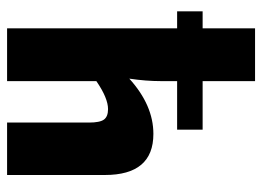

<svg xmlns="http://www.w3.org/2000/svg" viewBox="-119 -621 740 542"><g transform="rotate(90 251.0 -350.0)"><path d="M358 -413Q474 -413 474 -276V0H326V-231Q326 -262 317.5 -273.5Q309 -285 288 -285Q257 -285 209 -252V0H60V-480H12V-552H60V-700H209V-552H346V-480H209V-435Q209 -392 202 -345Q277 -413 358 -413Z"/></g></svg>

Font: exo2condensed_b
Style: Bold
Weight: 700
Width: 3
Designer: Natanael Gama
Version: Version 1.001;PS 001.001;hotconv 1.0.70;makeotf.lib2.5.58329